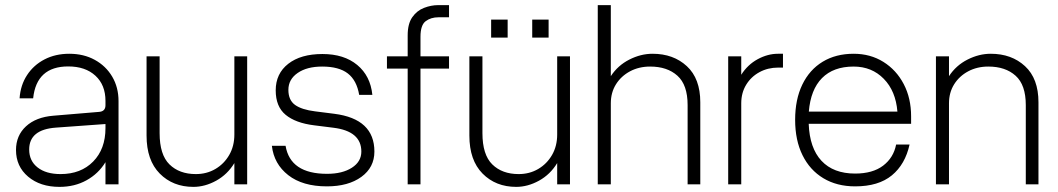

<svg xmlns="http://www.w3.org/2000/svg" viewBox="-20 -720 4131 750"><path d="M443 -325V0H392V-86.5Q364.5 -41.5 318 -15.8Q271.5 10 212.5 10Q137 10 89.8 -30Q42.5 -70 42.5 -134Q42.5 -190.5 81.5 -226.5Q120.5 -262.5 188.5 -268L367.5 -283Q392 -285 392 -309V-326Q392 -388 352.8 -424.2Q313.5 -460.5 246.5 -460.5Q122.5 -460.5 109.5 -336H56.5Q60 -387.5 85.8 -426.8Q111.5 -466 154 -488Q196.5 -510 250.5 -510Q307 -510 350.2 -486.2Q393.5 -462.5 418.2 -420.8Q443 -379 443 -325ZM94 -136Q94 -91.5 127 -65.8Q160 -40 216.5 -40Q296 -40 344 -89Q392 -138 392 -219.5V-235.5L198.5 -221.5Q94 -214 94 -136Z M603.5 -200Q603.5 -115.5 642 -77.8Q680.5 -40 745 -40Q787.5 -40 821.5 -60Q855.5 -80 875.5 -114.8Q895.5 -149.5 895.5 -194.5V-500H945.5V0H895.5V-83Q868.5 -38.5 824.5 -14.2Q780.5 10 735.5 10Q655.5 10 604 -42Q552.5 -94 552.5 -190.5V-500H603.5Z M1282.5 -221 1207 -230.5Q1134.5 -239.5 1095.8 -271.5Q1057 -303.5 1057 -367Q1057 -432.5 1106 -470.8Q1155 -509 1239.5 -509Q1324 -509 1375.5 -466.2Q1427 -423.5 1434.5 -349.5H1383Q1373.5 -406 1338.8 -433Q1304 -460 1238.5 -460Q1179 -460 1142.8 -435Q1106.5 -410 1106.5 -369Q1106.5 -329 1132.5 -310.2Q1158.5 -291.5 1211 -285L1286 -275.5Q1442.5 -255.5 1442.5 -128Q1442.5 -66 1391.5 -29Q1340.5 8 1257 8Q1162 8 1106 -35.8Q1050 -79.5 1042 -150.5H1095.5Q1114 -41 1257.5 -41Q1317.5 -41 1354.5 -64.8Q1391.5 -88.5 1391.5 -128Q1391.5 -207.5 1282.5 -221Z M1491.5 -452V-500H1572.5V-582Q1572.5 -627 1590.5 -652.8Q1608.5 -678.5 1636.2 -689.2Q1664 -700 1692 -700H1734V-652.5H1693Q1663 -652.5 1642.8 -637.2Q1622.5 -622 1622.5 -576V-500H1734V-452H1622.5V0H1572.5V-452Z M2059 -643.5H2123V-573H2059ZM1898.5 -643.5H1963V-573H1898.5ZM1864.5 -200Q1864.5 -115.5 1903 -77.8Q1941.5 -40 2006 -40Q2048.5 -40 2082.5 -60Q2116.5 -80 2136.5 -114.8Q2156.5 -149.5 2156.5 -194.5V-500H2206.5V0H2156.5V-83Q2129.5 -38.5 2085.5 -14.2Q2041.5 10 1996.5 10Q1916.5 10 1865 -42Q1813.5 -94 1813.5 -190.5V-500H1864.5Z M2666 -309.5Q2666 -388.5 2626.2 -424.2Q2586.5 -460 2519.5 -460Q2476 -460 2441.2 -441.5Q2406.5 -423 2386.2 -390.8Q2366 -358.5 2366 -316.5V0H2315V-700H2366V-422.5Q2393.5 -464.5 2438.2 -487.2Q2483 -510 2529 -510Q2610.5 -510 2663 -461.5Q2715.5 -413 2715.5 -320.5V0H2666Z M2824.5 -500H2875.5V-428Q2900.5 -467.5 2939.8 -488.8Q2979 -510 3019 -510H3038.5V-456H3020Q2979.5 -456 2946.8 -438.2Q2914 -420.5 2894.8 -389Q2875.5 -357.5 2875.5 -316.5V0H2824.5Z M3086 -252Q3086 -331.5 3114 -389.5Q3142 -447.5 3193.5 -478.8Q3245 -510 3314.5 -510Q3380 -510 3430.8 -478.2Q3481.5 -446.5 3510.2 -391.5Q3539 -336.5 3539 -265.5V-236.5H3139Q3142.5 -141.5 3189 -91.8Q3235.5 -42 3320.5 -42Q3389 -42 3429.8 -73Q3470.5 -104 3480.5 -155.5H3533Q3516 -78 3463.8 -35Q3411.5 8 3320.5 8Q3249 8 3196.2 -23.8Q3143.5 -55.5 3114.8 -113.8Q3086 -172 3086 -252ZM3314.5 -460Q3235.5 -460 3191 -415Q3146.5 -370 3139.5 -284H3485.5Q3479 -364.5 3432.2 -412.2Q3385.5 -460 3314.5 -460Z M3636 -500H3687V-422.5Q3714.5 -464.5 3759.2 -487.2Q3804 -510 3850 -510Q3931.5 -510 3984 -461.5Q4036.5 -413 4036.5 -320.5V0H3987V-309.5Q3987 -388.5 3947.2 -424.2Q3907.5 -460 3840.5 -460Q3797 -460 3762.2 -441.5Q3727.5 -423 3707.2 -390.8Q3687 -358.5 3687 -316.5V0H3636Z"/></svg>

Font: Overused Grotesk Light
Style: Regular
Weight: 300
Version: Version 0.004